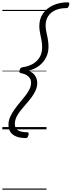

<svg xmlns="http://www.w3.org/2000/svg" viewBox="-20 -1115 617 1655"><path d="M564 -1095Q576 -1095 577 -1087Q578 -1079 575 -1070Q571 -1056 566 -1050.5Q561 -1045 551 -1045Q498 -1045 458 -1027.5Q418 -1010 395.5 -976Q373 -942 373 -892Q374 -875 376 -859.5Q378 -844 382 -827.5Q386 -811 389.5 -793Q393 -775 395.5 -754.5Q398 -734 398 -710Q398 -662 377.5 -620.5Q357 -579 318.5 -549Q280 -519 223 -505Q249 -497 266 -481.5Q283 -466 292 -445Q301 -424 301 -402Q301 -367 287 -335.5Q273 -304 251 -275Q229 -246 204.5 -218Q180 -190 157.5 -162Q135 -134 121.5 -105.5Q108 -77 108 -45Q108 -8 135.5 8.5Q163 25 214 25Q225 25 226.5 32.5Q228 40 225 50Q221 64 216.5 69.5Q212 75 201 75Q155 75 121.5 62Q88 49 70.5 24Q53 -1 53 -39Q53 -74 67 -106Q81 -138 103 -169Q125 -200 150 -230Q175 -260 197.5 -288.5Q220 -317 234 -345.5Q248 -374 248 -402Q248 -424 237.5 -440.5Q227 -457 207.5 -468.5Q188 -480 159 -485Q151 -487 148 -492Q145 -497 149 -510Q153 -524 158.5 -528.5Q164 -533 173 -535Q228 -543 266 -566Q304 -589 324 -625.5Q344 -662 343 -709Q343 -732 340.5 -750.5Q338 -769 334.5 -785.5Q331 -802 327.5 -818.5Q324 -835 321.5 -853Q319 -871 319 -891Q319 -953 350.5 -998.5Q382 -1044 438 -1069.5Q494 -1095 564 -1095ZM0 510H381V520H0ZM0 -20H381V0H0ZM0 -505H381V-500H0ZM0 -1030H381V-1020H0Z"/></svg>

Font: Playwrite CO Guides
Style: Regular
Weight: 400
Designer: Veronika Burian, José Scaglione
Foundry: TypeTogether
Version: Version 1.003